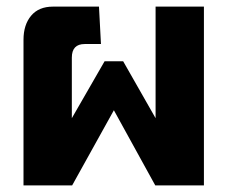

<svg xmlns="http://www.w3.org/2000/svg" viewBox="-20 -560 688 580"><path d="M51 -440Q51 -485 74 -512.5Q97 -540 140 -540H279L285 -427H236Q197 -427 197 -386V-203L296 -375H352L450 -203V-540H596V0H449L324 -227L198 0H51Z"/></svg>

Font: Kanit SemiBold
Style: Regular
Weight: 600
Designer: Katatrad Team
Foundry: CadsonDemak
Version: Version 1.030